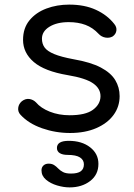

<svg xmlns="http://www.w3.org/2000/svg" viewBox="-20 -572 580 833"><path d="M284 5Q221 5 162.5 -15.5Q104 -36 69 -74Q57 -87 59 -104Q61 -121 75 -133Q91 -145 107.5 -142.5Q124 -140 136 -128Q157 -103 196 -87.5Q235 -72 282 -72Q351 -72 383 -95.5Q415 -119 416 -153Q417 -187 384.5 -210Q352 -233 274 -246Q173 -263 126.5 -303Q80 -343 80 -399Q80 -450 108 -484Q136 -518 181.5 -535Q227 -552 280 -552Q347 -552 396 -529.5Q445 -507 475 -469Q487 -455 485 -439.5Q483 -424 469 -414Q455 -406 437.5 -409Q420 -412 408 -425Q383 -452 351 -464Q319 -476 278 -476Q227 -476 194.5 -456Q162 -436 162 -404Q162 -382 173.5 -366Q185 -350 215 -337.5Q245 -325 299 -315Q374 -302 417.5 -279Q461 -256 480 -224.5Q499 -193 499 -155Q499 -109 472.5 -73Q446 -37 397.5 -16Q349 5 284 5ZM282 241Q256 241 227.5 232.5Q199 224 179.5 207.5Q160 191 160 167Q160 154 168.5 146Q177 138 191 138Q205 138 214.5 144Q224 150 232.5 159Q241 168 253.5 174.5Q266 181 288 181Q317 181 330.5 171Q344 161 344 141Q344 122 327 111Q310 100 273 100Q252 100 239.5 92.5Q227 85 227 70Q227 39 278 39Q335 39 371 67Q407 95 407 139Q407 186 371 213.5Q335 241 282 241Z"/></svg>

Font: Comfortaa Medium
Style: Regular
Weight: 500
Designer: Johan Aakerlund
Foundry: Johan Aakerlund
Version: Version 3.104; ttfautohint (v1.8.1.43-b0c9)